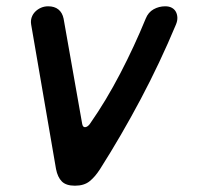

<svg xmlns="http://www.w3.org/2000/svg" viewBox="-20 -580 640 610"><path d="M158 -43 79 -502Q77 -514 80.5 -524.5Q84 -535 92 -543Q100 -551 110.5 -555.5Q121 -560 133 -560Q153 -560 165.5 -550Q178 -540 182 -521L241 -187Q243 -175 251 -176Q259 -177 266 -187Q317 -260 362 -346.5Q407 -433 443 -521Q451 -541 468 -550.5Q485 -560 505 -560Q517 -560 525.5 -555.5Q534 -551 538.5 -543Q543 -535 543.5 -524.5Q544 -514 539 -502Q488 -380 427 -265Q366 -150 298 -43Q282 -18 264.5 -4Q247 10 218 10Q190 10 176.5 -3.5Q163 -17 158 -43Z"/></svg>

Font: Maple Mono NL Medium
Style: Italic
Weight: 500
Italic angle: -10°
Monospace: yes
Designer: subframe7536
Version: Version 7.000